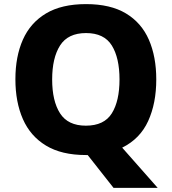

<svg xmlns="http://www.w3.org/2000/svg" viewBox="-20 -745 836 935"><path d="M741 -358Q741 -242 701.5 -155.5Q662 -69 575 -26L748 170H533L407 10H398Q280 10 204 -36Q128 -82 91.5 -165Q55 -248 55 -359Q55 -470 91.5 -552Q128 -634 204 -679.5Q280 -725 399 -725Q518 -725 593.5 -679.5Q669 -634 705 -551.5Q741 -469 741 -358ZM234 -358Q234 -253 272.5 -193Q311 -133 398 -133Q487 -133 524.5 -193Q562 -253 562 -358Q562 -463 524.5 -523.5Q487 -584 399 -584Q311 -584 272.5 -523.5Q234 -463 234 -358Z"/></svg>

Font: Noto Sans Myanmar ExtraBold
Style: Regular
Weight: 800
Designer: Monotype Design Team
Foundry: Monotype Imaging Inc.
Version: Version 2.107; ttfautohint (v1.8.4.7-5d5b)